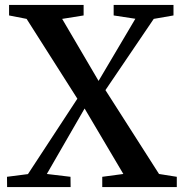

<svg xmlns="http://www.w3.org/2000/svg" viewBox="-20 -763 749 783"><path d="M94 -53 295.5 -360.5 88.5 -686 17 -700V-743H321V-700L233.5 -686L382 -433L532 -686.5L443.5 -700V-743H687.5V-700L607 -686L410 -395.5L628.5 -53.5L701 -42V0H397V-42L483 -53.5L325 -320.5L171 -53.5L267.5 -42L268 0H9L8.5 -42Z"/></svg>

Font: Merriweather 60pt SemiBold
Style: Regular
Weight: 600
Version: Version 2.100